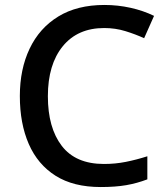

<svg xmlns="http://www.w3.org/2000/svg" viewBox="-20 -744 673 774"><path d="M400 -631Q293 -631 233 -557.5Q173 -484 173 -356Q173 -229 229 -156Q285 -83 399 -83Q445 -83 487.5 -91.5Q530 -100 574 -114V-21Q532 -5 488.5 2.5Q445 10 386 10Q276 10 204 -35.5Q132 -81 96 -163.5Q60 -246 60 -357Q60 -465 99.5 -548Q139 -631 215 -677.5Q291 -724 401 -724Q455 -724 506.5 -712.5Q558 -701 601 -680L561 -590Q526 -606 485.5 -618.5Q445 -631 400 -631Z"/></svg>

Font: Noto Sans Myanmar Medium
Style: Regular
Weight: 500
Designer: Monotype Design Team
Foundry: Monotype Imaging Inc.
Version: Version 2.107; ttfautohint (v1.8.4.7-5d5b)